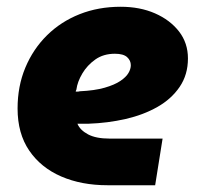

<svg xmlns="http://www.w3.org/2000/svg" viewBox="-20 -548 589 568"><path d="M298 0Q221 0 161 -26Q101 -52 66.5 -102.5Q32 -153 32 -227Q32 -293 55 -348Q78 -403 119 -443.5Q160 -484 215.5 -506Q271 -528 337 -528Q394 -528 438.5 -508.5Q483 -489 509.5 -455Q536 -421 536 -375Q536 -327 511.5 -291Q487 -255 445.5 -231.5Q404 -208 351.5 -196Q299 -184 242 -182Q233 -182 225 -182Q217 -182 209 -182Q217 -163 240.5 -150.5Q264 -138 304 -138H461L439 0ZM204 -277Q207 -277 210 -277Q213 -277 216 -278Q260 -280 289.5 -288.5Q319 -297 336 -308.5Q353 -320 360 -332Q367 -344 367 -355Q367 -369 356 -379Q345 -389 320 -389Q286 -389 262 -372Q238 -355 223.5 -330.5Q209 -306 206 -283Q205 -281 204.5 -279.5Q204 -278 204 -277Z"/></svg>

Font: MuseoModerno Thin ExtraBold
Style: Italic
Weight: 800
Italic angle: -9°
Version: Version 1.003